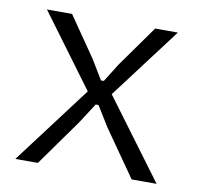

<svg xmlns="http://www.w3.org/2000/svg" viewBox="-64 -585 673 651"><g transform="rotate(10 272.5 -259.0)"><path d="M313 -272.9 515.6 0H429.7L317.4 -160.6L275.4 -229H265.6L221.2 -160.2L106.9 0H29.3L231.4 -268.1L46.9 -517.6H133.3L228.5 -379.4L269 -312.5H278.8L317.9 -375L419.4 -517.6H497.6Z"/></g></svg>

Font: Proza Libre
Style: Light
Weight: 300
Designer: Jasper de Waard
Foundry: Jasper de Waard
Version: Version 1.000; ttfautohint (v1.4.1.8-43bc)